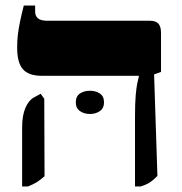

<svg xmlns="http://www.w3.org/2000/svg" viewBox="-20 -667 659 694"><path d="M468 7V-245Q468 -295 470.5 -322.5Q473 -350 476 -365Q479 -380 482 -391V-393H131Q84 -393 63 -416.5Q42 -440 42 -495Q42 -520 44.5 -541Q47 -562 52 -587Q57 -612 66 -647H107V-625Q107 -609 117.5 -600.5Q128 -592 151 -592H522Q543 -592 552.5 -581.5Q562 -571 562 -548V-407L537 -398L549 -31Q533 -15 521.5 -7.5Q510 0 489 7ZM60 7V-206Q60 -250 72 -277.5Q84 -305 103 -315L127 -328L140 -310L141 -30Q125 -16 113 -8.5Q101 -1 81 7ZM254 -297Q254 -319 269 -329Q284 -339 305 -339Q326 -339 341 -329Q356 -319 356 -297Q356 -276 341 -265.5Q326 -255 305 -255Q284 -255 269 -265.5Q254 -276 254 -297Z"/></svg>

Font: Noto Serif Hebrew Black
Style: Regular
Weight: 900
Version: Version 2.003